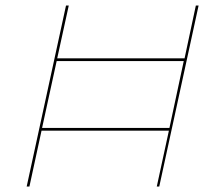

<svg xmlns="http://www.w3.org/2000/svg" viewBox="-20 -678 765 698"><path d="M702 -658 559 0H550L594 -203H131L87 0H77L220 -658H230L188 -466H651L692 -658ZM596 -213 648 -456H186L133 -213Z"/></svg>

Font: Ysabeau Hairline
Style: Italic
Weight: 100
Italic angle: -12°
Designer: Christian Thalmann (Catharsis Fonts)
Version: Version 0.003